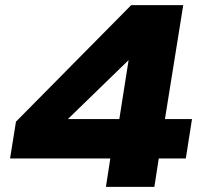

<svg xmlns="http://www.w3.org/2000/svg" viewBox="-20 -725 788 745"><path d="M391 0 408 -110H19L42 -253L489 -705H691L620 -263H725L701 -110H596L579 0ZM443 -263 483 -517H505L196 -217L189 -263Z"/></svg>

Font: Nunito Sans 7pt Expanded Black
Style: Italic
Weight: 900
Width: 7
Italic angle: -9°
Designer: Vernon Adams
Foundry: Vernon Adams
Version: Version 3.101;gftools[0.9.27]